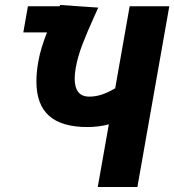

<svg xmlns="http://www.w3.org/2000/svg" viewBox="-20 -750 699 770"><path d="M126 -423.5Q126 -461.5 134 -505Q143 -555.5 168.5 -620H73.5L92 -725H218.5L221.5 -730L374 -719.5L356.5 -680.5Q329 -620 310.2 -571Q291.5 -522 284 -479Q279.5 -454.5 279.5 -435Q279.5 -362.5 338 -362.5Q363.5 -362.5 388.5 -370.8Q413.5 -379 442 -396L500 -725H659L531 0H372L416.5 -251.5Q376.5 -240.5 330.5 -240.5Q227.5 -240.5 176.8 -285.5Q126 -330.5 126 -423.5Z"/></svg>

Font: JuliaMono Black
Style: Italic
Weight: 900
Italic angle: -9°
Monospace: yes
Designer: cormullion
Foundry: corm
Version: Version 0.057; ttfautohint (v1.8.4)